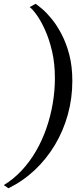

<svg xmlns="http://www.w3.org/2000/svg" viewBox="-37 -851 440 1002"><path d="M340.5 -429Q340.5 -338 317 -253Q293.5 -168 249.5 -94.5Q205.5 -21 144 36.8Q82.5 94.5 7 131.5L-17 115Q34.5 83.5 76.8 38Q119 -7.5 151.2 -63.2Q183.5 -119 205.2 -181.8Q227 -244.5 238.2 -310.8Q249.5 -377 249.5 -443Q249.5 -519.5 234.8 -583Q220 -646.5 198.2 -694.5Q176.5 -742.5 154.5 -773Q132.5 -803.5 118 -814L149 -831Q160.5 -823.5 183.5 -804Q206.5 -784.5 233.2 -751.8Q260 -719 284.5 -672.2Q309 -625.5 324.8 -565Q340.5 -504.5 340.5 -429Z"/></svg>

Font: Merriweather 120pt
Style: Italic
Weight: 400
Italic angle: -7.8°
Version: Version 2.101